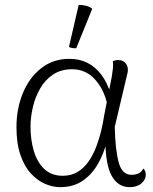

<svg xmlns="http://www.w3.org/2000/svg" viewBox="-20 -760 631 793"><path d="M228 13Q198 13 166.5 -0.5Q135 -14 108 -43Q81 -72 64.5 -119.5Q48 -167 48 -235Q48 -311 74.5 -375.5Q101 -440 150.5 -478.5Q200 -517 266 -517Q308 -517 341 -500.5Q374 -484 398.5 -451.5Q423 -419 439 -369L424 -326Q409 -393 371 -433.5Q333 -474 278 -474Q232 -474 199 -452Q166 -430 145.5 -394Q125 -358 115.5 -316.5Q106 -275 106 -237Q106 -182 120 -135.5Q134 -89 163.5 -61.5Q193 -34 239 -34Q275 -34 301.5 -50.5Q328 -67 346.5 -94Q365 -121 377.5 -154Q390 -187 398 -220.5Q406 -254 410 -282L442 -445Q445 -465 446.5 -479Q448 -493 446 -507Q449 -509 455.5 -510.5Q462 -512 468 -512Q484 -512 494 -503.5Q504 -495 507 -482Q510 -469 505 -452L454 -236Q456 -142 470 -90Q484 -38 523 -38Q540 -38 552.5 -44Q565 -50 572 -64Q582 -55 582 -38Q582 -18 564 -2.5Q546 13 515 13Q468 13 442 -32.5Q416 -78 415 -181L421 -175Q409 -126 384.5 -83Q360 -40 321.5 -13.5Q283 13 228 13ZM295 -561Q289 -560 279 -561.5Q269 -563 265 -567L305 -740Q321 -740 336 -736Q351 -732 361 -724Z"/></svg>

Font: Arima Thin Light
Style: Regular
Weight: 300
Version: Version 1.100